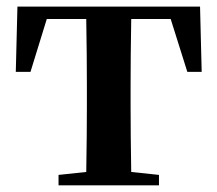

<svg xmlns="http://www.w3.org/2000/svg" viewBox="-20 -555 650 575"><path d="M491.2 -498H373Q371.1 -384.8 371.1 -299.8V-235.4Q371.1 -153.3 373 -40L456.1 -31.2V0H155.3V-31.2L238.3 -40Q240.2 -153.3 240.2 -235.4V-299.8Q240.2 -384.8 238.3 -498H120.1L71.3 -339.8H27.3L32.2 -535.2H579.1L584 -339.8H541Z"/></svg>

Font: GenRyuMin TW TTF Bold
Style: Regular
Weight: 700
Version: Version 1.300